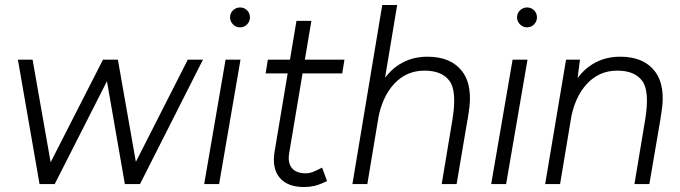

<svg xmlns="http://www.w3.org/2000/svg" viewBox="-20 -740 2733 772"><path d="M52 -500H111L199 0H139ZM394 -500H454L200 0H139ZM395 -500H454L542 0H482ZM735 -500H796L543 0H481Z M887 -500H947L861 0H801ZM905 -670Q905 -687 917 -698.5Q929 -710 945 -710Q962 -710 973.5 -698.5Q985 -687 985 -670Q985 -654 973.5 -642Q962 -630 945 -630Q929 -630 917 -642Q905 -654 905 -670Z M1084 -130 1172 -656H1232L1143 -126Q1136 -86 1153.5 -64.5Q1171 -43 1210 -43Q1222 -43 1235 -47.5Q1248 -52 1275 -66L1295 -12Q1264 3 1244 7.5Q1224 12 1203 12Q1136 12 1104.5 -25.5Q1073 -63 1084 -130ZM1057 -500H1365L1356 -445H1048Z M1517 -720H1577L1457 0H1397ZM1799 -258 1864 -284 1816 0H1756ZM1687 -456Q1614 -456 1564.5 -402.5Q1515 -349 1499 -255L1462 -259Q1476 -339 1507.5 -395.5Q1539 -452 1587.5 -482Q1636 -512 1699 -512Q1793 -512 1838 -453.5Q1883 -395 1864 -284L1860 -258H1799Q1818 -373 1787.5 -414.5Q1757 -456 1687 -456Z M2041 -500H2101L2015 0H1955ZM2059 -670Q2059 -687 2071 -698.5Q2083 -710 2099 -710Q2116 -710 2127.5 -698.5Q2139 -687 2139 -670Q2139 -654 2127.5 -642Q2116 -630 2099 -630Q2083 -630 2071 -642Q2059 -654 2059 -670Z M2256 -500H2312L2300 -408L2232 0H2172ZM2574 -258H2635L2591 0H2531ZM2462 -456Q2389 -456 2339.5 -402.5Q2290 -349 2274 -255L2237 -259Q2251 -339 2282.5 -395.5Q2314 -452 2362.5 -482Q2411 -512 2474 -512Q2568 -512 2613 -453.5Q2658 -395 2639 -284L2635 -258H2574Q2593 -373 2562.5 -414.5Q2532 -456 2462 -456Z"/></svg>

Font: Oak Sans Light Italic
Style: Regular
Weight: 400
Italic angle: -9.5°
Foundry: Erik Kennedy, Walven
Version: Version 1.000;Glyphs 3.1.2 (3151)